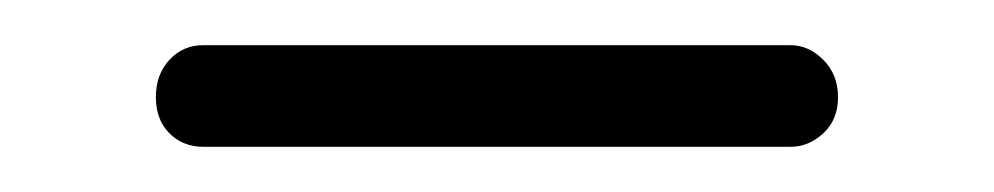

<svg xmlns="http://www.w3.org/2000/svg" viewBox="-20 -283 440 85"><path d="M70 -263H330Q338 -263 344.5 -256.5Q351 -250 351 -240Q351 -230 344.5 -224Q338 -218 330 -218H70Q61 -218 55 -224Q49 -230 49 -240Q49 -250 55 -256.5Q61 -263 70 -263Z"/></svg>

Font: Terminal Dosis
Style: Light
Weight: 300
Designer: EdgarTolentino, PabloImpallari, IginoMarini
Foundry: EdgarTolentino, PabloImpallari, IginoMarini
Version: Version 1.006